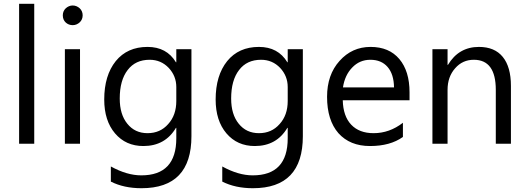

<svg xmlns="http://www.w3.org/2000/svg" viewBox="-20 -760 2791 1015"><path d="M161 0H81V-740H161Z M364 -627Q354 -627 344.5 -630.5Q335 -634 327.5 -641Q320 -648 316 -657.5Q312 -667 312 -679Q312 -690 316 -699.5Q320 -709 327.5 -716Q335 -723 344.5 -727Q354 -731 364 -731Q375 -731 384.5 -727Q394 -723 401.5 -716Q409 -709 413 -699.5Q417 -690 417 -679Q417 -668 413 -658.5Q409 -649 401.5 -642Q394 -635 384.5 -631Q375 -627 364 -627ZM403 0H323V-500H403Z M992 -40Q992 235 728 235Q635 235 566 200V120Q651 167 727 167Q912 167 912 -29V-84H910Q853 12 738 12Q645 12 588 -55Q531 -122 531 -234Q531 -361 592 -437Q653 -512 760 -512Q861 -512 910 -431H912V-500H992ZM912 -226V-300Q912 -358 872 -401Q831 -444 771 -444Q696 -444 655 -390Q613 -336 613 -239Q613 -155 653 -106Q693 -56 760 -56Q827 -56 869 -104Q912 -151 912 -226Z M1581 -40Q1581 235 1317 235Q1224 235 1155 200V120Q1240 167 1316 167Q1501 167 1501 -29V-84H1499Q1442 12 1327 12Q1234 12 1177 -55Q1120 -122 1120 -234Q1120 -361 1181 -437Q1242 -512 1349 -512Q1450 -512 1499 -431H1501V-500H1581ZM1501 -226V-300Q1501 -358 1461 -401Q1420 -444 1360 -444Q1285 -444 1244 -390Q1202 -336 1202 -239Q1202 -155 1242 -106Q1282 -56 1349 -56Q1416 -56 1458 -104Q1501 -151 1501 -226Z M2145 -230H1792Q1794 -146 1836.5 -101Q1879 -56 1955 -56Q2039 -56 2110 -111V-36Q2043 12 1936 12Q1830 12 1769 -56Q1709 -125 1709 -248Q1709 -365 1775 -438Q1841 -512 1939 -512Q2037 -512 2091 -448Q2145 -384 2145 -272ZM2063 -298Q2062 -368 2029 -406Q1996 -444 1938 -444Q1881 -444 1842 -403Q1803 -363 1793 -298Z M2681 0H2601V-285Q2601 -444 2485 -444Q2425 -444 2386 -399Q2346 -354 2346 -285V0H2266V-500H2346V-417H2348Q2405 -512 2512 -512Q2595 -512 2638 -459Q2681 -406 2681 -306Z"/></svg>

Font: A_ThatdaokhamC
Style: Regular
Weight: 400
Designer: Rangsiwut Chaisin
Foundry: Rangsiwut Chaisin
Version: Version 1.000